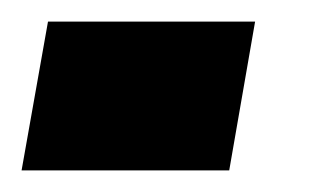

<svg xmlns="http://www.w3.org/2000/svg" viewBox="-51 -158 306 178"><path d="M-6.5 -138 -31 0H161.5L185.5 -138Z"/></svg>

Font: Anybody Condensed Black
Style: Italic
Weight: 900
Width: 3
Italic angle: -10°
Version: Version 1.113;gftools[0.9.25]